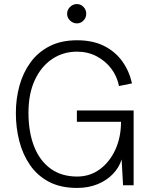

<svg xmlns="http://www.w3.org/2000/svg" viewBox="-20 -911 741 944"><path d="M359 13Q278 13 221 -17Q164 -47 128 -99Q92 -151 75 -217Q58 -283 58 -355Q58 -425 75.5 -489Q93 -553 129.5 -603.5Q166 -654 223 -683.5Q280 -713 359 -713Q436 -713 491 -685.5Q546 -658 580.5 -610.5Q615 -563 629 -501L565 -488Q556 -535 527.5 -573Q499 -611 455.5 -634Q412 -657 359 -657Q290 -657 236 -620.5Q182 -584 151 -517Q120 -450 120 -357Q120 -262 147.5 -191.5Q175 -121 228.5 -82Q282 -43 359 -43Q422 -43 470.5 -78.5Q519 -114 547 -175Q575 -236 575 -312H358V-368H637V0H585Q585 0 584 -19Q583 -38 581.5 -63.5Q580 -89 579 -108Q578 -127 578 -127Q566 -88 535.5 -56Q505 -24 460 -5.5Q415 13 359 13ZM358 -796Q339 -796 324.5 -810Q310 -824 310 -843Q310 -863 324.5 -877Q339 -891 358 -891Q377 -891 390.5 -877Q404 -863 404 -843Q404 -824 390.5 -810Q377 -796 358 -796Z"/></svg>

Font: Inclusive Sans Light
Style: Regular
Weight: 300
Designer: Olivia King
Foundry: Olivia King
Version: Version 2.004